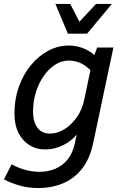

<svg xmlns="http://www.w3.org/2000/svg" viewBox="-33 -755 628 970"><path d="M-13 151 26 75Q54 91 90.5 102Q127 113 167 113Q209 113 245.5 98Q282 83 308 51.5Q334 20 345 -31L364 -116L375 -103Q355 -70 326 -47Q297 -24 263.5 -12Q230 0 194 0Q151 0 116 -21.5Q81 -43 60.5 -83.5Q40 -124 40 -182Q40 -254 62 -316Q84 -378 122.5 -425Q161 -472 210.5 -498.5Q260 -525 315 -525Q352 -525 388 -511Q424 -497 454 -468L437 -386Q409 -419 379 -434Q349 -449 314 -449Q278 -449 245.5 -428Q213 -407 188 -371.5Q163 -336 148.5 -289.5Q134 -243 134 -192Q134 -155 144.5 -130Q155 -105 174.5 -92.5Q194 -80 220 -80Q254 -80 289.5 -100.5Q325 -121 354 -161Q383 -201 394 -258L435 -454L458 -515H540L437 -29Q420 49 380.5 98.5Q341 148 284.5 171.5Q228 195 160 195Q111 195 68 183Q25 171 -13 151ZM247 -735H322L368 -645L452 -735H532L407 -585H310Z"/></svg>

Font: Radio Canada
Style: Italic
Weight: 400
Italic angle: -12°
Designer: Charles Daoud, Etienne Aubert Bonn, Alexandre Saumier Demers, Jacques Le Bailly
Foundry: Radio-Canada
Version: Version 2.104;gftools[0.9.28.dev5+ged2979d]